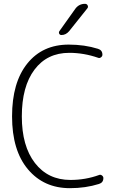

<svg xmlns="http://www.w3.org/2000/svg" viewBox="-20 -973 643 1003"><path d="M345 10Q209 10 126 -88.5Q43 -187 43 -365Q43 -542 122.5 -641Q202 -740 339 -740Q422 -740 492 -718Q515 -711 515 -687Q515 -679 507.5 -673.5Q500 -668 493 -671Q418 -697 342 -697Q226 -697 160 -609Q94 -521 94 -365Q94 -210 162.5 -121.5Q231 -33 348 -33Q427 -33 498 -59Q505 -62 512.5 -56.5Q520 -51 520 -43Q520 -19 497 -12Q427 10 345 10ZM374 -928Q393 -953 424 -953Q434 -953 438 -944.5Q442 -936 436 -929L341 -810Q324 -790 301 -790Q293 -790 289.5 -796.5Q286 -803 290 -810Z"/></svg>

Font: Rounded Mplus 1c Light
Style: Regular
Weight: 300
Version: Version 1.059.20150529